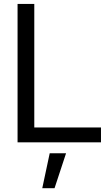

<svg xmlns="http://www.w3.org/2000/svg" viewBox="-20 -748 575 1009"><path d="M72.3 0V-727.5H160.2V-78.1H510.7V0ZM202.1 241.2 241.2 57.6H327.1L266.6 241.2Z"/></svg>

Font: Inter Khmer Looped
Style: Regular
Weight: 400
Designer: Rasmus Andersson, Sovichet Tep
Foundry: Anagata Design
Version: Version 1.000